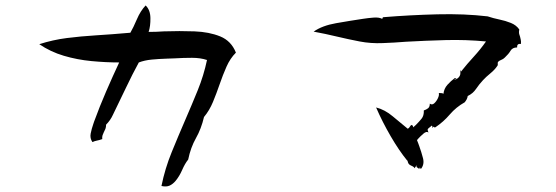

<svg xmlns="http://www.w3.org/2000/svg" viewBox="-20 -669 2040 704"><path d="M845 -476Q824 -455 810.5 -424.5Q797 -394 785.5 -360.5Q774 -327 761 -295.5Q748 -264 728 -240Q718 -197 698.5 -162.5Q679 -128 670 -84Q658 -69 648 -46Q638 -23 624 -6Q614 6 602 11.5Q590 17 572 13Q585 -51 609.5 -111Q634 -171 660 -231Q683 -284 705 -338Q727 -392 739 -449Q715 -457 684 -457Q653 -457 620 -455Q613 -455 606 -454.5Q599 -454 592 -454Q562 -453 536 -450.5Q510 -448 489 -440Q466 -398 442 -347.5Q418 -297 394 -248Q385 -228 369 -212Q369 -203 366.5 -196.5Q364 -190 361 -185Q358 -179 356 -173Q354 -167 355 -159Q344 -155 335.5 -153.5Q327 -152 319 -148Q309 -162 312.5 -179.5Q316 -197 322 -214Q324 -220 325 -223Q345 -278 369.5 -334.5Q394 -391 417 -440Q368 -440 315.5 -445Q263 -450 214 -464.5Q165 -479 124 -507Q174 -523 225 -529.5Q276 -536 333 -539.5Q390 -543 458 -549Q469 -568 482 -598.5Q495 -629 514 -649Q531 -633 531.5 -603Q532 -573 525 -552Q539 -552 553 -552.5Q567 -553 581 -554Q639 -556 693 -554Q747 -552 787.5 -535.5Q828 -519 845 -476Z M1890 -508Q1875 -510 1876 -495Q1859 -495 1852 -483Q1845 -471 1831 -458Q1825 -452 1818 -449.5Q1811 -447 1806 -442Q1805 -441 1805 -435Q1806 -430 1804 -428Q1794 -413 1778 -400Q1762 -387 1751 -375Q1737 -360 1725.5 -343Q1714 -326 1695 -317Q1694 -310 1691 -304.5Q1688 -299 1684 -294Q1652 -276 1629 -249Q1606 -222 1576 -202Q1573 -201 1569 -204Q1566 -206 1567 -200Q1564 -201 1565 -204.5Q1566 -208 1562 -208Q1560 -206 1558 -204Q1556 -202 1554 -201Q1550 -198 1548.5 -195.5Q1547 -193 1551 -183Q1544 -189 1532 -178.5Q1520 -168 1512 -159Q1510 -156 1509 -155Q1511 -150 1513 -145Q1515 -140 1517 -134Q1525 -112 1531 -89Q1537 -66 1523 -49Q1523 -49 1522 -51Q1521 -53 1520 -54.5Q1519 -56 1517 -49Q1515 -52 1511 -54Q1509 -55 1507.5 -56.5Q1506 -58 1509 -63Q1506 -61 1504 -58Q1502 -55 1500 -52Q1499 -57 1487 -62Q1475 -67 1475 -80Q1474 -80 1474 -79.5Q1474 -79 1474 -79L1475 -77Q1472 -77 1474 -79Q1443 -117 1412.5 -169.5Q1382 -222 1359 -275Q1391 -267 1420 -242.5Q1449 -218 1475 -197Q1480 -199 1482.5 -204Q1485 -209 1489 -211Q1495 -209 1495 -202Q1497 -204 1500 -206.5Q1503 -209 1505 -211Q1516 -222 1525.5 -233.5Q1535 -245 1534 -264Q1543 -267 1549.5 -272Q1556 -277 1556 -289Q1564 -283 1572 -290Q1580 -297 1585.5 -308.5Q1591 -320 1589 -328Q1594 -328 1599 -327.5Q1604 -327 1606 -325Q1608 -344 1620.5 -358Q1633 -372 1648 -383Q1657 -383 1652 -381Q1647 -379 1645 -378Q1653 -376 1662 -385.5Q1671 -395 1667 -411Q1669 -411 1669 -409.5Q1669 -408 1670 -406Q1693 -435 1717 -461Q1741 -487 1762 -517Q1688 -524 1614 -522Q1540 -520 1469 -516Q1447 -514 1426 -513Q1405 -512 1384 -511Q1340 -509 1298.5 -517Q1257 -525 1215 -535Q1194 -540 1173 -544.5Q1152 -549 1130 -553Q1161 -575 1212.5 -584Q1264 -593 1311 -600Q1330 -603 1350 -604.5Q1370 -606 1381 -600Q1383 -601 1383 -603.5Q1383 -606 1386 -606Q1484 -614 1583.5 -616.5Q1683 -619 1768 -609Q1789 -602 1811 -597.5Q1833 -593 1853 -585Q1873 -577 1884 -561Q1882 -551 1883.5 -545Q1885 -539 1887 -534Q1888 -529 1889.5 -523Q1891 -517 1890 -508Z"/></svg>

Font: Yuji Boku
Style: Regular
Weight: 400
Designer: Kataoka Yuji
Foundry: Kinuta Font Factory
Version: Version 3.002